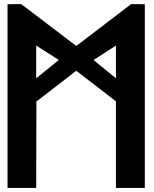

<svg xmlns="http://www.w3.org/2000/svg" viewBox="-20 -924 755 944"><path d="M158 -539V-700L269 -629ZM440 -629 550 -700V-539ZM692 0V-903L625 -904L355 -698L84 -904L17 -903V0H158L159 -425L355 -576L550 -426V0Z"/></svg>

Font: Ny Stormning
Style: Hf
Weight: 700
Designer: Robert Jablonski, Mew Too
Foundry: Cannot Into Space Fonts
Version: Version 0.90